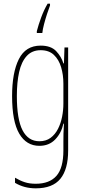

<svg xmlns="http://www.w3.org/2000/svg" viewBox="-20 -786 462 1048"><path d="M202 -537Q258 -537 286.5 -507Q315 -477 326 -440H329L332 -527H352V35Q352 138 309.5 190Q267 242 175 242Q112 242 62 212V184Q89 200 115 208.5Q141 217 175 217Q250 217 288 174Q326 131 326 35V-12Q326 -35 326.5 -57.5Q327 -80 329 -111H326Q315 -60 281.5 -25Q248 10 195 10Q124 10 85 -56.5Q46 -123 46 -262Q46 -390 83 -463.5Q120 -537 202 -537ZM202 -512Q155 -512 126 -480.5Q97 -449 84.5 -393Q72 -337 72 -262Q72 -135 103 -75Q134 -15 195 -15Q231 -15 256 -33.5Q281 -52 296.5 -82.5Q312 -113 319 -149Q326 -185 326 -221V-329Q326 -378 313.5 -419.5Q301 -461 274 -486.5Q247 -512 202 -512ZM253 -756Q246 -738 237 -710.5Q228 -683 220.5 -654.5Q213 -626 211 -606H181V-616Q190 -651 205 -691.5Q220 -732 240 -766H253Z"/></svg>

Font: Noto Sans Hebrew ExtraCondensed Thin
Style: Regular
Weight: 100
Width: 2
Designer: Monotype Design Team
Foundry: Monotype Imaging Inc.
Version: Version 2.004; ttfautohint (v1.8.4.7-5d5b)